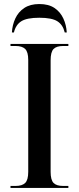

<svg xmlns="http://www.w3.org/2000/svg" viewBox="-20 -932 391 952"><path d="M32 0V-10H57Q90 -10 105 -25Q120 -40 120 -80V-635Q120 -674 105 -689Q90 -704 57 -704H32V-714H319V-704H293Q260 -704 245.5 -689Q231 -674 231 -633V-80Q231 -40 245.5 -25Q260 -10 293 -10H319V0ZM39 -771Q41 -808 56 -840.5Q71 -873 100.5 -892.5Q130 -912 175 -912Q221 -912 250 -892.5Q279 -873 294 -840.5Q309 -808 311 -771H301Q292 -809 264.5 -826.5Q237 -844 175 -844Q113 -844 85.5 -826.5Q58 -809 49 -771Z"/></svg>

Font: Noto Serif Display SemiCondensed Medium
Style: Regular
Weight: 500
Width: 4
Designer: Monotype Design Team
Foundry: Monotype Imaging Inc.
Version: Version 2.009